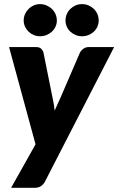

<svg xmlns="http://www.w3.org/2000/svg" viewBox="-20 -747 574 932"><path d="M534 -518.5 198 135Q182 164.5 150 164.5H34L152.5 -46.5L24 -518.5H155Q171.5 -518.5 179.8 -510.5Q188 -502.5 191 -491.5L236 -268Q239 -253.5 241.5 -239Q244 -224.5 245.5 -210Q252 -225 258.5 -239.8Q265 -254.5 272 -269L368 -491.5Q374 -503 385.5 -510.8Q397 -518.5 409 -518.5ZM256 -647.5Q256 -631.5 249.5 -617.5Q243 -603.5 231.8 -593.2Q220.5 -583 205.8 -577Q191 -571 174 -571Q158 -571 143.8 -577Q129.5 -583 118.8 -593.2Q108 -603.5 101.5 -617.5Q95 -631.5 95 -647.5Q95 -664 101.5 -678.5Q108 -693 118.8 -703.8Q129.5 -714.5 143.8 -720.8Q158 -727 174 -727Q191 -727 205.8 -720.8Q220.5 -714.5 231.8 -703.8Q243 -693 249.5 -678.5Q256 -664 256 -647.5ZM459 -647.5Q459 -631.5 452.8 -617.5Q446.5 -603.5 435.5 -593.2Q424.5 -583 409.8 -577Q395 -571 378 -571Q361.5 -571 347 -577Q332.5 -583 321.5 -593.2Q310.5 -603.5 304.2 -617.5Q298 -631.5 298 -647.5Q298 -664 304.2 -678.5Q310.5 -693 321.5 -703.8Q332.5 -714.5 347 -720.8Q361.5 -727 378 -727Q395 -727 409.8 -720.8Q424.5 -714.5 435.5 -703.8Q446.5 -693 452.8 -678.5Q459 -664 459 -647.5Z"/></svg>

Font: Lato ExtraBold
Style: Italic
Weight: 800
Italic angle: -7°
Designer: Lukasz Dziedzic with Adam Twardoch and Botio Nikoltchev
Foundry: tyPoland Lukasz Dziedzic
Version: Version 2.015; 2015-08-06; http://www.latofonts.com/